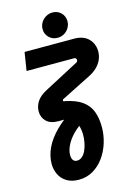

<svg xmlns="http://www.w3.org/2000/svg" viewBox="-160 -984 884 1279"><g transform="rotate(-15 282.0 -345.0)"><path d="M219 216Q170 216 136.5 195.5Q103 175 86.5 141Q70 107 70 69Q70 12 96 -42.5Q122 -97 173.5 -148.5Q225 -200 299 -247L365 -163Q308 -131 272.5 -94.5Q237 -58 220.5 -22.5Q204 13 204 42Q204 63 212.5 76.5Q221 90 240 90Q260 90 275.5 76.5Q291 63 301.5 40Q312 17 317.5 -11Q323 -39 323 -67Q323 -99 314 -129Q305 -159 288 -177Q273 -188 259 -192Q245 -196 228 -196H187Q133 -196 105 -223.5Q77 -251 77 -293Q77 -328 97.5 -360Q118 -392 166 -417L405 -543Q409 -545 410.5 -549Q412 -553 413 -557Q413 -564 409 -569Q405 -574 397 -574H69L89 -700H430Q495 -700 529.5 -664.5Q564 -629 564 -577Q564 -546 551.5 -519Q539 -492 516.5 -470.5Q494 -449 464 -434L258 -330Q255 -329 253.5 -326.5Q252 -324 252 -322Q252 -314 260 -314H264Q338 -299 380 -268.5Q422 -238 439.5 -192Q457 -146 457 -83Q457 -30 441 23Q425 76 394 119.5Q363 163 319 189.5Q275 216 219 216ZM327 -734Q291 -734 267.5 -758Q244 -782 244 -815Q244 -840 256.5 -860.5Q269 -881 290 -893.5Q311 -906 336 -906Q371 -906 394.5 -882.5Q418 -859 418 -824Q418 -800 406 -779.5Q394 -759 373.5 -746.5Q353 -734 327 -734Z"/></g></svg>

Font: MuseoModerno Thin SemiBold
Style: Italic
Weight: 600
Italic angle: -9°
Version: Version 1.003